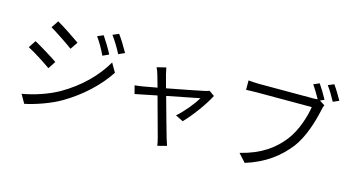

<svg xmlns="http://www.w3.org/2000/svg" viewBox="-97 -1247 3144 1727"><g transform="rotate(15 1475.0 -383.5)"><path d="M716 -746 661 -722C694 -677 727 -618 752 -565L809 -591C786 -638 741 -710 716 -746ZM847 -794 791 -770C824 -725 859 -668 886 -615L943 -641C918 -687 874 -759 847 -794ZM289 -761 244 -694C302 -660 411 -588 459 -551L506 -620C463 -651 348 -728 289 -761ZM139 -46 185 35C278 16 416 -30 516 -89C676 -183 814 -312 901 -446L853 -529C772 -388 640 -257 474 -162C373 -105 249 -65 139 -46ZM138 -536 93 -468C154 -437 262 -367 312 -331L358 -401C314 -432 197 -504 138 -536Z M1765 -510C1755 -505 1739 -501 1727 -498C1693 -490 1523 -457 1381 -430L1349 -548C1343 -573 1338 -595 1335 -612L1250 -591C1258 -576 1266 -556 1273 -531C1279 -512 1291 -469 1306 -416C1245 -405 1198 -396 1184 -394C1154 -389 1129 -385 1101 -383L1121 -307C1148 -313 1230 -329 1324 -348C1363 -205 1411 -27 1424 18C1431 42 1436 68 1439 90L1524 68C1518 50 1508 19 1502 0C1489 -43 1440 -220 1400 -364C1538 -392 1680 -420 1703 -424C1669 -364 1593 -272 1531 -218L1602 -183C1670 -250 1773 -390 1815 -475Z M2785 -699C2765 -737 2729 -797 2705 -831L2651 -808C2673 -776 2703 -726 2724 -688C2708 -685 2694 -685 2681 -685H2180C2147 -685 2107 -688 2080 -691V-603C2105 -604 2140 -606 2179 -606H2691C2677 -510 2631 -371 2560 -280C2476 -173 2364 -88 2170 -40L2238 35C2421 -22 2540 -115 2632 -232C2711 -335 2759 -496 2781 -601C2785 -621 2789 -637 2796 -651L2747 -682ZM2779 -834C2806 -799 2839 -742 2861 -701L2916 -725C2895 -763 2859 -823 2834 -857Z"/></g></svg>

Font: Noto Sans JP Regular
Style: Regular
Weight: 400
Designer: Ryoko NISHIZUKA (kana & ideographs); Paul D. Hunt (Latin, Greek & Cyrillic); Wenlong ZHANG (bopomofo); Sandoll Communica
Foundry: Adobe Systems Incorporated
Version: Version 1.004;PS 1.004;hotconv 1.0.82;makeotf.lib2.5.63406